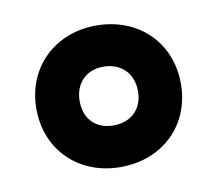

<svg xmlns="http://www.w3.org/2000/svg" viewBox="-49 -780 500 441"><g transform="rotate(-10 201.0 -559.0)"><path d="M200 -394C298 -394 369 -462 369 -559C369 -655 299 -724 200 -724C103 -724 32 -655 32 -559C32 -462 103 -394 200 -394ZM200 -491C160 -491 133 -517 133 -559C133 -601 160 -628 200 -628C241 -628 269 -601 269 -559C269 -517 241 -491 200 -491Z"/></g></svg>

Font: Noto Sans Myanmar SemiCondensed ExtraBold
Style: Regular
Weight: 800
Width: 4
Designer: Monotype Design Team
Foundry: Monotype Imaging Inc.
Version: Version 2.107